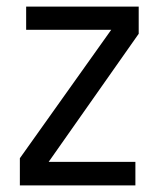

<svg xmlns="http://www.w3.org/2000/svg" viewBox="-20 -560 489 580"><path d="M127 -71H389V0H40V-82L316 -470H59V-540H399V-458Z"/></svg>

Font: Carrois Gothic
Style: Regular
Weight: 400
Designer: Ralph du Carrois
Foundry: Ralph du Carrois
Version: Version 1.002